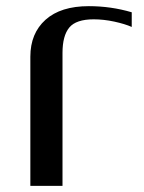

<svg xmlns="http://www.w3.org/2000/svg" viewBox="-20 -607 470 627"><path d="M270 -586.9Q342.3 -586.9 410.2 -566.9V-519Q388.2 -528.8 353.3 -536.4Q318.4 -543.9 286.1 -543.9Q228.5 -543.9 206.3 -517.1Q184.1 -490.2 184.1 -434.1V0H79.1V-421.9Q79.1 -498 128.7 -542.5Q178.2 -586.9 270 -586.9Z"/></svg>

Font: Wesal
Style: Regular
Weight: 400
Designer: Ahmed zaza
Foundry: Ahmed zaza
Version: Version 2.01